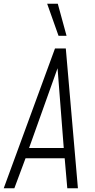

<svg xmlns="http://www.w3.org/2000/svg" viewBox="-27 -1010 507 1030"><path d="M-7 0 268 -750H326L391 0H334L320 -161H110L50 0ZM129 -216H315L280 -667H290ZM287 -818 226 -990H283L330 -818Z"/></svg>

Font: Mohave Light
Style: Italic
Weight: 300
Italic angle: -8°
Designer: Gumpita Rahayu
Foundry: Tokotype
Version: Version 2.003